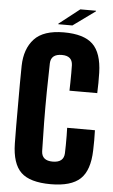

<svg xmlns="http://www.w3.org/2000/svg" viewBox="-62 -982 609 1033"><g transform="rotate(5 242.5 -465.5)"><path d="M252 10Q139 10 91 -36.5Q43 -83 41 -191Q40 -233 40 -287.5Q40 -342 40 -400.5Q40 -459 40 -514Q40 -569 41 -611Q43 -703 92.5 -756.5Q142 -810 252 -810Q360 -810 408.5 -763.5Q457 -717 460 -610Q461 -585 460.5 -555Q460 -525 459 -500H309Q310 -519 310 -544Q310 -569 310.5 -594.5Q311 -620 310 -638Q308 -688 252 -688Q193 -688 191 -638Q189 -568 188 -484Q187 -400 188 -316.5Q189 -233 191 -163Q193 -112 252 -112Q312 -112 314 -163Q315 -181 315 -206.5Q315 -232 315 -257Q315 -282 314 -300H464Q465 -276 465 -245.5Q465 -215 464 -191Q461 -83 411.5 -36.5Q362 10 252 10ZM218 -851V-854L329 -941H414V-938L294 -851Z"/></g></svg>

Font: Big Shoulders Display Black
Style: Regular
Weight: 900
Designer: Patric King
Foundry: XO Type Co
Version: Version 1.000; ttfautohint (v1.8.2)